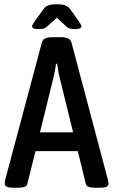

<svg xmlns="http://www.w3.org/2000/svg" viewBox="-20 -876 530 898"><path d="M40 2Q2 2 2 -17Q2 -22 4 -34L176 -678Q183 -702 223 -702H267Q307 -702 314 -678L485 -34Q486 -27 487 -23.5Q488 -20 488 -17Q488 2 450 2H422Q406 2 394.5 -2Q383 -6 381 -17L344 -169H146L108 -17Q106 -6 94.5 -2Q83 2 67 2ZM230 -513 167 -257H322L259 -513Q255 -528 252.5 -545Q250 -562 247 -578H242Q240 -562 237 -545Q234 -528 230 -513ZM160 -740Q130 -740 130 -752Q130 -757 135 -765Q140 -773 147 -783L185 -835Q193 -846 206 -851Q219 -856 246 -856Q272 -856 285 -851Q298 -846 307 -835L344 -783Q351 -773 356 -765Q361 -757 361 -752Q361 -747 354.5 -743.5Q348 -740 331 -740Q319 -740 309 -742Q299 -744 290 -752L246 -793L200 -752Q192 -744 182.5 -742Q173 -740 160 -740Z"/></svg>

Font: Asap Condensed Medium
Style: Regular
Weight: 500
Width: 3
Designer: Pablo Cosgaya
Foundry: Omnibus-Type
Version: Version 3.001; ttfautohint (v1.8.4.7-5d5b)